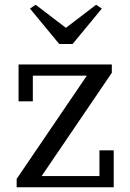

<svg xmlns="http://www.w3.org/2000/svg" viewBox="-20 -787 548 807"><path d="M50 -35 345 -469H118V-361H58V-516H450V-481L155 -47H398V-155H458V0H50ZM106 -751 130 -767 257 -670 384 -767 408 -751 285 -602H229Z"/></svg>

Font: IBM Plex Serif
Style: Regular
Weight: 400
Designer: Mike Abbink, Paul van der Laan, Pieter van Rosmalen
Foundry: Bold Monday
Version: Version 3.001